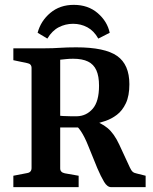

<svg xmlns="http://www.w3.org/2000/svg" viewBox="-20 -771 630 791"><path d="M35 0V-47L92 -58Q110 -61 110 -79V-491Q110 -508 92 -511L35 -523V-572H166Q198 -572 227 -574Q256 -576 294 -576Q412 -576 462.5 -540.5Q513 -505 513 -424Q513 -376 498.5 -345.5Q484 -315 461.5 -298Q439 -281 413.5 -272.5Q388 -264 366 -259L331 -246Q301 -246 269.5 -246Q238 -246 212 -246V-296Q224 -294 240.5 -293Q257 -292 273 -292Q289 -292 297 -292Q336 -293 362 -323Q388 -353 388 -418Q388 -457 377 -481.5Q366 -506 342.5 -517.5Q319 -529 281 -529Q266 -529 252 -527.5Q238 -526 228 -525V-77Q228 -61 247 -57L304 -47V0ZM438 0Q422 0 409 -21.5Q396 -43 381 -78L344 -169Q329 -207 313 -231Q297 -255 279 -262L352 -279Q396 -266 423 -243.5Q450 -221 471 -176L515 -81Q521 -68 527 -63Q533 -58 544 -56L580 -47V0ZM284 -751Q343 -751 382.5 -717Q422 -683 432 -636L385 -612Q367 -644 340 -658.5Q313 -673 281 -673Q250 -673 222.5 -659Q195 -645 175 -612L135 -636Q148 -685 187.5 -718Q227 -751 284 -751Z"/></svg>

Font: Yrsa SemiBold
Style: Regular
Weight: 600
Version: Version 2.004